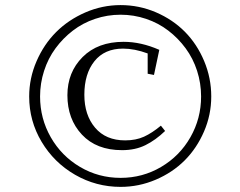

<svg xmlns="http://www.w3.org/2000/svg" viewBox="-20 -731 947 758"><path d="M95.2 -350.1Q95.2 -422.4 124.3 -489.3Q153.3 -556.2 201.7 -604.5Q250 -652.8 316.9 -681.9Q383.8 -710.9 456.1 -710.9Q529.3 -710.9 595.7 -682.4Q662.1 -653.8 710 -605.5Q757.8 -557.1 785.9 -490.2Q814 -423.3 814 -350.1Q814 -277.8 785.4 -211.7Q756.8 -145.5 709 -97.7Q661.1 -49.8 594.7 -21.5Q528.3 6.8 456.1 6.8Q359.4 6.8 276.4 -41Q193.4 -88.9 144.3 -171.1Q95.2 -253.4 95.2 -350.1ZM138.2 -350.1Q138.2 -263.2 180.4 -189.2Q222.7 -115.2 295.9 -72Q369.1 -28.8 456.1 -28.8Q543 -28.8 616.2 -72Q689.5 -115.2 731.7 -189.2Q773.9 -263.2 773.9 -350.1Q773.9 -402.3 758.1 -451.4Q742.2 -500.5 712.9 -540.3Q683.6 -580.1 644.5 -610.1Q605.5 -640.1 556.9 -656.5Q508.3 -672.9 456.1 -672.9Q403.8 -672.9 355.2 -656.5Q306.6 -640.1 267.6 -610.1Q228.5 -580.1 199.2 -540.3Q169.9 -500.5 154.1 -451.4Q138.2 -402.3 138.2 -350.1ZM246.1 -355Q246.1 -445.8 306.2 -505.9Q366.2 -565.9 467.8 -565.9Q537.1 -565.9 608.9 -534.2L587.9 -435.1L563 -439.9V-520Q511.2 -539.1 465.8 -539.1Q392.6 -539.1 352.8 -489.3Q313 -439.5 313 -356.9Q313 -276.9 355.5 -226.8Q397.9 -176.8 474.1 -176.8Q516.6 -176.8 548.6 -191.4Q580.6 -206.1 615.2 -234.9L631.8 -213.9Q594.2 -177.7 554.2 -158Q514.2 -138.2 461.9 -138.2Q360.8 -138.2 303.5 -199.5Q246.1 -260.7 246.1 -355Z"/></svg>

Font: Dehuti
Style: Book
Weight: 400
Version: Version 1.2